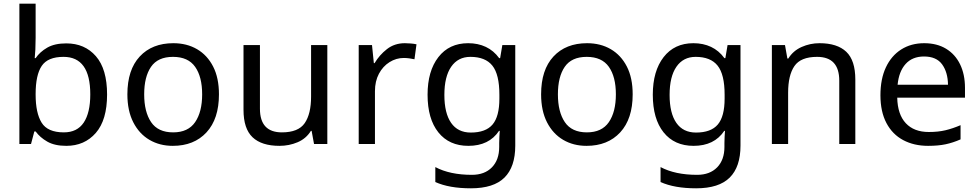

<svg xmlns="http://www.w3.org/2000/svg" viewBox="-20 -780 5298 1040"><path d="M173 -575Q173 -541 171.5 -511.5Q170 -482 168 -465H173Q196 -499 236 -522Q276 -545 339 -545Q439 -545 499.5 -475.5Q560 -406 560 -268Q560 -130 499 -60Q438 10 339 10Q276 10 236 -13Q196 -36 173 -68H166L148 0H85V-760H173ZM324 -472Q239 -472 206 -423Q173 -374 173 -271V-267Q173 -168 205.5 -115.5Q238 -63 326 -63Q398 -63 433.5 -116Q469 -169 469 -269Q469 -472 324 -472Z M1166 -269Q1166 -136 1098.5 -63Q1031 10 916 10Q845 10 789.5 -22.5Q734 -55 702 -117.5Q670 -180 670 -269Q670 -402 737 -474Q804 -546 919 -546Q992 -546 1047.5 -513.5Q1103 -481 1134.5 -419.5Q1166 -358 1166 -269ZM761 -269Q761 -174 798.5 -118.5Q836 -63 918 -63Q999 -63 1037 -118.5Q1075 -174 1075 -269Q1075 -364 1037 -418Q999 -472 917 -472Q835 -472 798 -418Q761 -364 761 -269Z M1753 -536V0H1681L1668 -71H1664Q1638 -29 1592 -9.5Q1546 10 1494 10Q1397 10 1348 -36.5Q1299 -83 1299 -185V-536H1388V-191Q1388 -63 1507 -63Q1596 -63 1630.5 -113Q1665 -163 1665 -257V-536Z M2173 -546Q2188 -546 2205.5 -544.5Q2223 -543 2236 -540L2225 -459Q2212 -462 2196.5 -464Q2181 -466 2167 -466Q2126 -466 2090 -443.5Q2054 -421 2032.5 -380.5Q2011 -340 2011 -286V0H1923V-536H1995L2005 -438H2009Q2035 -482 2076 -514Q2117 -546 2173 -546Z M2516 -546Q2569 -546 2611.5 -526Q2654 -506 2684 -465H2689L2701 -536H2771V9Q2771 124 2712.5 182Q2654 240 2531 240Q2413 240 2338 206V125Q2417 167 2536 167Q2605 167 2644.5 126.5Q2684 86 2684 16V-5Q2684 -17 2685 -39.5Q2686 -62 2687 -71H2683Q2629 10 2517 10Q2413 10 2354.5 -63Q2296 -136 2296 -267Q2296 -395 2354.5 -470.5Q2413 -546 2516 -546ZM2528 -472Q2461 -472 2424 -418.5Q2387 -365 2387 -266Q2387 -167 2423.5 -114.5Q2460 -62 2530 -62Q2611 -62 2648 -105.5Q2685 -149 2685 -246V-267Q2685 -377 2647 -424.5Q2609 -472 2528 -472Z M3407 -269Q3407 -136 3339.5 -63Q3272 10 3157 10Q3086 10 3030.5 -22.5Q2975 -55 2943 -117.5Q2911 -180 2911 -269Q2911 -402 2978 -474Q3045 -546 3160 -546Q3233 -546 3288.5 -513.5Q3344 -481 3375.5 -419.5Q3407 -358 3407 -269ZM3002 -269Q3002 -174 3039.5 -118.5Q3077 -63 3159 -63Q3240 -63 3278 -118.5Q3316 -174 3316 -269Q3316 -364 3278 -418Q3240 -472 3158 -472Q3076 -472 3039 -418Q3002 -364 3002 -269Z M3736 -546Q3789 -546 3831.5 -526Q3874 -506 3904 -465H3909L3921 -536H3991V9Q3991 124 3932.5 182Q3874 240 3751 240Q3633 240 3558 206V125Q3637 167 3756 167Q3825 167 3864.5 126.5Q3904 86 3904 16V-5Q3904 -17 3905 -39.5Q3906 -62 3907 -71H3903Q3849 10 3737 10Q3633 10 3574.5 -63Q3516 -136 3516 -267Q3516 -395 3574.5 -470.5Q3633 -546 3736 -546ZM3748 -472Q3681 -472 3644 -418.5Q3607 -365 3607 -266Q3607 -167 3643.5 -114.5Q3680 -62 3750 -62Q3831 -62 3868 -105.5Q3905 -149 3905 -246V-267Q3905 -377 3867 -424.5Q3829 -472 3748 -472Z M4419 -546Q4515 -546 4564 -499.5Q4613 -453 4613 -349V0H4526V-343Q4526 -472 4406 -472Q4317 -472 4283 -422Q4249 -372 4249 -278V0H4161V-536H4232L4245 -463H4250Q4276 -505 4322 -525.5Q4368 -546 4419 -546Z M4986 -546Q5055 -546 5104.5 -516Q5154 -486 5180.5 -431.5Q5207 -377 5207 -304V-251H4840Q4842 -160 4886.5 -112.5Q4931 -65 5011 -65Q5062 -65 5101.5 -74.5Q5141 -84 5183 -102V-25Q5142 -7 5102 1.5Q5062 10 5007 10Q4931 10 4872.5 -21Q4814 -52 4781.5 -113.5Q4749 -175 4749 -264Q4749 -352 4778.5 -415Q4808 -478 4861.5 -512Q4915 -546 4986 -546ZM4985 -474Q4922 -474 4885.5 -433.5Q4849 -393 4842 -321H5115Q5114 -389 5083 -431.5Q5052 -474 4985 -474Z"/></svg>

Font: Noto Sans Grantha
Style: Regular
Weight: 400
Designer: Monotype Design Team
Foundry: Monotype Imaging Inc.
Version: Version 2.003; ttfautohint (v1.8.4.7-5d5b)